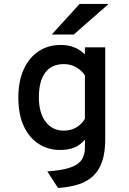

<svg xmlns="http://www.w3.org/2000/svg" viewBox="-20 -752 656 978"><path d="M275.5 205.5 221 121Q296 116 337.5 101.5Q379 87 395.8 62.2Q412.5 37.5 412.5 1V-41Q390 -13.5 359.2 -0.8Q328.5 12 286.5 12Q227 12 178.8 -18Q130.5 -48 102 -107.5Q73.5 -167 73.5 -256Q73.5 -339.5 101 -399.2Q128.5 -459 177 -491Q225.5 -523 289 -523Q320 -523 343.8 -515.8Q367.5 -508.5 384.2 -497.5Q401 -486.5 412.5 -475V-511H516V-42.5Q516 22 501.2 67.5Q486.5 113 456.8 142.2Q427 171.5 381.8 186.5Q336.5 201.5 275.5 205.5ZM305.5 -86.5Q339.5 -86.5 367 -102Q394.5 -117.5 412.5 -146.5V-368Q396.5 -393 368.2 -409.2Q340 -425.5 305.5 -425.5Q242.5 -425.5 210.2 -381.8Q178 -338 178 -256Q178 -177.5 212.2 -132Q246.5 -86.5 305.5 -86.5ZM243.5 -576 385.5 -732H533.5L355.5 -576Z"/></svg>

Font: Overpass Mono SemiBold
Style: Regular
Weight: 600
Monospace: yes
Designer: Delve Withrington, Dave Bailey
Foundry: Delve Fonts LLC
Version: Version 4.000